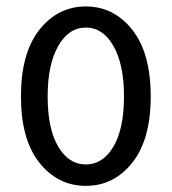

<svg xmlns="http://www.w3.org/2000/svg" viewBox="-20 -573 540 604"><path d="M45.9 -269.5Q45.9 -406.2 104 -479.5Q162.1 -552.7 250 -552.7Q337.9 -552.7 396 -479.5Q454.1 -406.2 454.1 -269.5Q454.1 -133.8 396 -61Q337.9 11.7 250 11.7Q162.1 11.7 104 -61Q45.9 -133.8 45.9 -269.5ZM370.1 -269.5Q370.1 -370.1 336.9 -428.2Q303.7 -486.3 250 -486.3Q196.3 -486.3 163.1 -428.2Q129.9 -370.1 129.9 -269.5Q129.9 -168 163.1 -111.8Q196.3 -55.7 250 -55.7Q303.7 -55.7 336.9 -111.8Q370.1 -168 370.1 -269.5Z"/></svg>

Font: GenEi Gothic M SemiLight
Style: Regular
Weight: 350
Designer: o_tamon (Modified); [Source Han Sans]
Ryoko NISHIZUKA  (kana & ideographs); Paul D. Hunt (Latin, Greek & Cyrillic); Wenl
Version: Version 1.1a;Original Version 1.004